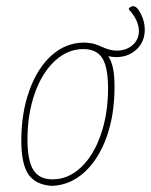

<svg xmlns="http://www.w3.org/2000/svg" viewBox="-20 -596 489 622"><path d="M449 -500Q449 -461 422.5 -436Q396 -411 356 -411Q344 -411 331 -414Q342 -396 346.5 -373Q351 -350 351 -314Q351 -224 325.5 -152.5Q300 -81 254.5 -39Q209 3 151 6H146Q94 2 71.5 -32Q49 -66 49 -140Q49 -230 75 -302.5Q101 -375 146.5 -416Q192 -457 250 -458H255Q274 -457 286 -453.5Q298 -450 313 -443Q337 -432 358 -432Q389 -432 409.5 -450Q430 -468 430 -495Q430 -530 397 -566L399 -571Q407 -576 411 -576Q424 -576 436.5 -551Q449 -526 449 -500ZM330 -310Q330 -378 311.5 -407.5Q293 -437 250 -437Q199 -437 157.5 -398.5Q116 -360 92.5 -293Q69 -226 69 -144Q69 -76 88 -45.5Q107 -15 150 -15Q201 -15 242 -53.5Q283 -92 306.5 -159.5Q330 -227 330 -310Z"/></svg>

Font: Luna Sans Thin
Style: Italic
Weight: 250
Italic angle: -7°
Designer: Juan Pablo del Peral
Foundry: Huerta Tipografica
Version: Version 2.001; ttfautohint (v1.5)